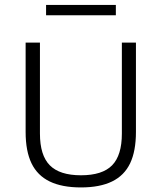

<svg xmlns="http://www.w3.org/2000/svg" viewBox="-20 -772 671 798"><path d="M316.5 7Q237.5 7 186.5 -17.8Q135.5 -42.5 111 -93.2Q86.5 -144 86.5 -223.5V-595H146V-217Q146 -126.5 187 -85Q228 -43.5 316.5 -43.5Q405.5 -43.5 446 -85Q486.5 -126.5 486.5 -217V-595H545V-223.5Q545 -144 520.8 -93.2Q496.5 -42.5 445.8 -17.8Q395 7 316.5 7ZM171.5 -708.5V-751.5H461.5V-708.5Z"/></svg>

Font: Encode Sans SC Light
Style: Regular
Weight: 300
Version: Version 3.002